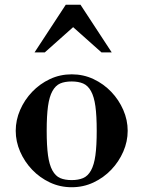

<svg xmlns="http://www.w3.org/2000/svg" viewBox="-20 -774 602 806"><path d="M46 -225Q46 -270 64.5 -312.5Q83 -355 115 -388.5Q147 -422 189.5 -442Q232 -462 281 -462Q330 -462 372.5 -442Q415 -422 447 -388.5Q479 -355 497.5 -312.5Q516 -270 516 -225Q516 -180 497.5 -137.5Q479 -95 447 -61.5Q415 -28 372.5 -8Q330 12 281 12Q232 12 189.5 -8Q147 -28 115 -61.5Q83 -95 64.5 -137.5Q46 -180 46 -225ZM176 -225Q176 -162 181.5 -122Q187 -82 200 -58.5Q213 -35 232.5 -26.5Q252 -18 281 -18Q309 -18 329 -26.5Q349 -35 362 -58.5Q375 -82 380.5 -122Q386 -162 386 -225Q386 -288 380.5 -328Q375 -368 362 -391.5Q349 -415 329 -423.5Q309 -432 281 -432Q252 -432 232.5 -423.5Q213 -415 200 -391.5Q187 -368 181.5 -328Q176 -288 176 -225ZM406 -554 287 -660 168 -554H125L256 -754H318L449 -554Z"/></svg>

Font: Libre Bodoni
Style: Regular
Weight: 400
Designer: Pablo Impallari, Rodrigo Fuenzalida
Foundry: Pablo Impallari, Rodrigo Fuenzalida
Version: Version 1.001; ttfautohint (v1.5.65-e2d9)